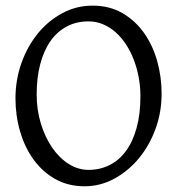

<svg xmlns="http://www.w3.org/2000/svg" viewBox="-20 -650 640 685"><path d="M481 -307.1Q481 -340.8 474.9 -373.8Q468.8 -406.7 457.5 -436.3Q446.3 -465.8 429.9 -491Q413.6 -516.1 393.1 -534.4Q372.6 -552.7 348.1 -563.2Q323.7 -573.7 295.9 -573.7Q252.4 -573.7 218 -555.4Q183.6 -537.1 159.9 -503.2Q136.2 -469.2 123.5 -420.9Q110.8 -372.6 110.8 -313Q110.8 -258.3 125.7 -209.5Q140.6 -160.6 165.8 -123.8Q190.9 -86.9 224.6 -65.4Q258.3 -43.9 295.9 -43.9Q336.4 -43.9 370.4 -60.8Q404.3 -77.6 429 -110.8Q453.6 -144 467.3 -193.4Q481 -242.7 481 -307.1ZM556.6 -315.9Q556.6 -249.5 534.7 -189.7Q512.7 -129.9 474.9 -84.5Q437 -39.1 387.2 -12.2Q337.4 14.6 281.7 14.6Q223.1 14.6 177.2 -11.2Q131.3 -37.1 99.9 -80.6Q68.4 -124 51.8 -180.7Q35.2 -237.3 35.2 -298.8Q35.2 -365.2 56.6 -425.3Q78.1 -485.4 115.2 -530.8Q152.3 -576.2 202.4 -603Q252.4 -629.9 310.1 -629.9Q370.6 -629.9 416.5 -603.3Q462.4 -576.7 493.7 -532.7Q524.9 -488.8 540.8 -432.1Q556.6 -375.5 556.6 -315.9Z"/></svg>

Font: Gentium Plus CyrE
Style: Regular
Weight: 400
Designer: J. Victor Gaultney, Annie Olsen, Iska Routamaa, Becca Hirsbrunner
Foundry: SIL International
Version: Version 5.000